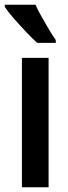

<svg xmlns="http://www.w3.org/2000/svg" viewBox="-32 -786 284 806"><path d="M172 0H60V-543H172ZM117 -766Q127 -744 142.5 -716Q158 -688 174 -661.5Q190 -635 202 -618V-606H124Q106 -622 79 -650.5Q52 -679 26.5 -708Q1 -737 -12 -757V-766Z"/></svg>

Font: Noto Sans Thai ExtCond SemBd
Style: Regular
Weight: 600
Width: 2
Designer: Monotype Design Team
Foundry: Monotype Imaging Inc.
Version: Version 2.002; ttfautohint (v1.8.4.7-5d5b)